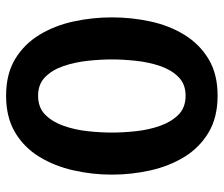

<svg xmlns="http://www.w3.org/2000/svg" viewBox="-72 -658 734 630"><g transform="rotate(90 295.0 -343.0)"><path d="M294 4Q223 4 174 -25.5Q125 -55 94.5 -105Q64 -155 50.5 -217Q37 -279 37 -343Q37 -408 50.5 -470Q64 -532 94.5 -581.5Q125 -631 174 -660.5Q223 -690 294 -690Q365 -690 414.5 -660.5Q464 -631 494.5 -581.5Q525 -532 539 -470Q553 -408 553 -343Q553 -279 539 -217Q525 -155 494.5 -105Q464 -55 414.5 -25.5Q365 4 294 4ZM294 -101Q333 -101 356.5 -124.5Q380 -148 393 -185Q406 -222 410.5 -264Q415 -306 415 -343Q415 -380 410.5 -422Q406 -464 393 -501Q380 -538 356.5 -561.5Q333 -585 294 -585Q256 -585 232.5 -561.5Q209 -538 196.5 -501Q184 -464 179.5 -422Q175 -380 175 -343Q175 -306 179.5 -264Q184 -222 196.5 -185Q209 -148 232.5 -124.5Q256 -101 294 -101Z"/></g></svg>

Font: Kreon Light
Style: Bold
Weight: 700
Version: Version 2.002